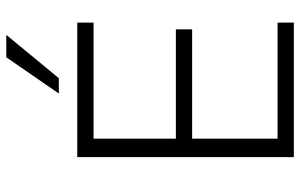

<svg xmlns="http://www.w3.org/2000/svg" viewBox="-196 -780 976 625"><g transform="rotate(-90 292.5 -468.0)"><path d="M93 0H531V-53H153V-331H509V-384H153V-652H531V-705H93ZM300 -765H350L491 -936H418Z"/></g></svg>

Font: Poppy and Pepper Light
Style: Regular
Weight: 300
Designer: Thy Ha
Foundry: Thy Ha
Version: Version 0.001;Glyphs 3.2 (3227)